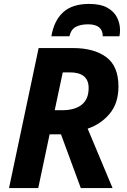

<svg xmlns="http://www.w3.org/2000/svg" viewBox="-20 -959 649 979"><path d="M26 0 177 -714H352Q459 -714 521.5 -668Q584 -622 584 -518Q584 -433 539.5 -379.5Q495 -326 427 -303L554 0H392L291 -274H233L175 0ZM259 -397H297Q361 -397 396.5 -425Q432 -453 432 -510Q432 -590 336 -590H300ZM242 -774Q255 -853 301.5 -896Q348 -939 434 -939Q493 -939 527.5 -919.5Q562 -900 577 -869.5Q592 -839 592 -806Q592 -788 589 -774H504Q504 -835 429 -835Q391 -835 366.5 -822Q342 -809 334 -774Z"/></svg>

Font: Noto IKEA Latin
Style: Bold Italic
Weight: 700
Italic angle: -12°
Designer: Monotype Design Team
Foundry: Monotype Imaging Inc.
Version: Version 1.0